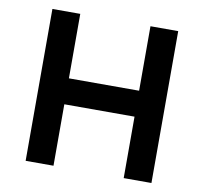

<svg xmlns="http://www.w3.org/2000/svg" viewBox="-75 -741 873 822"><g transform="rotate(10 361.5 -330.0)"><path d="M634.8 -660.2V0H514.2V-267.1H209V0H87.9V-660.2H209V-379.9H514.2V-660.2Z"/></g></svg>

Font: Human Sans Medium
Style: Regular
Weight: 500
Designer: Tim Radville
Foundry: Continuum
Version: Version 1.000;FEAKit 1.0